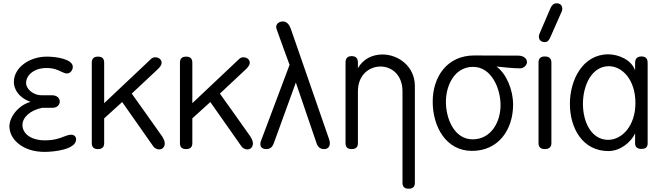

<svg xmlns="http://www.w3.org/2000/svg" viewBox="-20 -903 4014 1163"><path d="M249 17C311 17 441 2 441 -59C441 -73 432 -87 411 -87C396 -87 382 -81 365 -75C340 -65 308 -53 252 -53C161 -53 116 -98 116 -146C116 -191 161 -235 236 -250H298C327 -250 342 -269 342 -288C342 -307 327 -326 295 -326H234C174 -326 138 -370 138 -399C138 -449 187 -491 262 -491C305 -491 331 -479 351 -469C364 -463 375 -458 385 -458C405 -458 421 -477 421 -498C421 -544 324 -560 264 -560C158 -560 64 -494 64 -406C64 -364 92 -312 165 -286C89 -265 37 -192 37 -138C37 -58 119 17 249 17Z M536 -36C536 -12 548 0 573 0C599 0 611 -12 611 -36V-186L720 -285L906 -20C914 -6 930 2 944 2C962 2 978 -10 978 -35C978 -50 969 -65 962 -77C903 -162 838 -251 778 -336L938 -486C949 -497 959 -510 959 -522C959 -543 941 -556 921 -556C911 -556 903 -553 896 -547L611 -278V-523C611 -548 599 -560 574 -560C548 -560 536 -548 536 -523Z M1070 -36C1070 -12 1082 0 1107 0C1133 0 1145 -12 1145 -36V-186L1254 -285L1440 -20C1448 -6 1464 2 1478 2C1496 2 1512 -10 1512 -35C1512 -50 1503 -65 1496 -77C1437 -162 1372 -251 1312 -336L1472 -486C1483 -497 1493 -510 1493 -522C1493 -543 1475 -556 1455 -556C1445 -556 1437 -553 1430 -547L1145 -278V-523C1145 -548 1133 -560 1108 -560C1082 -560 1070 -548 1070 -523Z M1561 -50C1558 -43 1557 -37 1557 -31C1557 -14 1567 0 1593 0C1617 0 1630 -12 1639 -37L1772 -403L1898 -34C1906 -11 1921 0 1943 0C1968 0 1978 -16 1978 -36C1978 -44 1976 -52 1973 -61L1741 -730C1733 -752 1718 -773 1694 -773C1672 -773 1653 -760 1653 -740C1653 -736 1654 -732 1655 -728C1677 -664 1711 -574 1734 -510Z M2073 -36C2073 -12 2085 0 2110 0C2136 0 2148 -12 2148 -36V-350C2148 -449 2216 -500 2285 -500C2351 -500 2418 -451 2418 -350V204C2418 228 2430 240 2455 240C2481 240 2493 228 2493 204V-382C2493 -501 2393 -573 2297 -573C2238 -573 2181 -548 2148 -490V-524C2148 -550 2136 -563 2110 -563C2085 -563 2073 -550 2073 -524Z M2843 -59C2731 -59 2681 -185 2681 -286C2681 -389 2735 -498 2846 -498C2957 -498 3012 -367 3012 -266C3012 -163 2954 -59 2843 -59ZM2852 -567C2690 -567 2601 -440 2601 -287C2601 -138 2680 11 2839 11C3000 11 3088 -118 3088 -270C3088 -357 3048 -457 2987 -500C3034 -496 3082 -489 3131 -489C3152 -489 3172 -508 3172 -527C3172 -550 3150 -564 3124 -566Z M3320 -524C3320 -549 3306 -561 3280 -561C3255 -561 3242 -549 3242 -524V-36C3242 -12 3255 0 3280 0C3306 0 3320 -12 3320 -36ZM3384 -837C3385 -840 3386 -844 3386 -847C3386 -870 3375 -883 3351 -883C3333 -883 3322 -870 3315 -855L3248 -699C3246 -695 3244 -685 3244 -682C3244 -663 3255 -648 3281 -648C3301 -648 3309 -667 3316 -683Z M3664 -56C3562 -56 3511 -164 3511 -274C3511 -387 3565 -502 3668 -502C3749 -502 3829 -420 3829 -279C3829 -139 3746 -56 3664 -56ZM3827 -476C3806 -541 3725 -574 3665 -574C3509 -574 3432 -418 3432 -274C3432 -128 3508 12 3665 12C3739 12 3803 -43 3827 -95V-35C3827 -12 3840 -1 3866 -1C3891 -1 3903 -12 3903 -34V-522C3903 -548 3891 -561 3866 -561C3840 -561 3827 -548 3827 -522Z"/></svg>

Font: Numismatica Pro
Style: Regular
Weight: 400
Designer: Chris Hopkins
Foundry: Edward C. D. Hopkins
Version: Version 2.19D